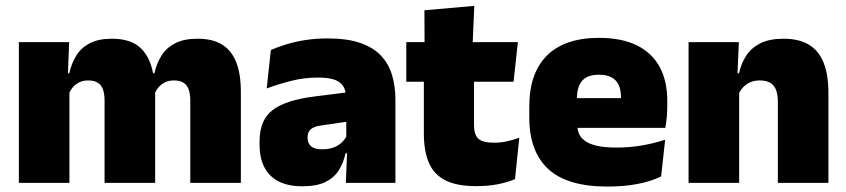

<svg xmlns="http://www.w3.org/2000/svg" viewBox="-20 -640 2962 672"><path d="M823 0H646V-288Q646 -310 640.8 -325.8Q635.5 -341.5 623 -350Q610.5 -358.5 588.5 -358.5Q571 -358.5 557.8 -352Q544.5 -345.5 535.2 -334.8Q526 -324 521 -310.5L505.5 -383.5H520.5Q528 -418 545 -445.2Q562 -472.5 592.8 -488.5Q623.5 -504.5 672 -504.5Q724 -504.5 757.2 -484Q790.5 -463.5 806.8 -422.2Q823 -381 823 -318.5ZM223 0H46V-492.5H222L216.5 -352.5L223 -348ZM523 0H346V-288Q346 -310 340.8 -325.8Q335.5 -341.5 323 -350Q310.5 -358.5 288.5 -358.5Q271 -358.5 257.8 -352Q244.5 -345.5 235.2 -334.8Q226 -324 221 -310.5L194 -383.5H222.5Q230 -418 246.8 -445.2Q263.5 -472.5 294 -488.5Q324.5 -504.5 372 -504.5Q440.5 -504.5 475.2 -469Q510 -433.5 518.5 -366.5Q519.5 -356.5 521.2 -341Q523 -325.5 523 -314Z M1364 0H1190.5L1195.5 -126L1192 -130.5V-283.5L1190.5 -301.5Q1190.5 -336 1168.2 -352.2Q1146 -368.5 1092.5 -368.5Q1044 -368.5 999.2 -357Q954.5 -345.5 913.5 -330.5L928 -465Q953 -476 983.5 -485.2Q1014 -494.5 1050 -500Q1086 -505.5 1126.5 -505.5Q1195 -505.5 1240.8 -489.8Q1286.5 -474 1313.5 -445.2Q1340.5 -416.5 1352.2 -377Q1364 -337.5 1364 -290ZM1038 12Q964 12 926.2 -25.8Q888.5 -63.5 888.5 -133V-145.5Q888.5 -219.5 933.8 -254.5Q979 -289.5 1078.5 -302L1204 -318L1214.5 -217L1108 -201.5Q1079 -197.5 1067.8 -187.8Q1056.5 -178 1056.5 -159V-157Q1056.5 -139.5 1068.2 -128.5Q1080 -117.5 1107.5 -117.5Q1130.5 -117.5 1147.2 -123.8Q1164 -130 1175.2 -140.5Q1186.5 -151 1193 -163.5L1218 -103.5H1189.5Q1182 -70 1165.8 -44Q1149.5 -18 1119 -3Q1088.5 12 1038 12Z M1647 11.5Q1578.5 11.5 1538.2 -9.2Q1498 -30 1480.8 -71Q1463.5 -112 1463.5 -172V-436H1639V-202Q1639 -170 1653.5 -155.2Q1668 -140.5 1710.5 -140.5Q1733.5 -140.5 1756.2 -145.8Q1779 -151 1797.5 -158L1782.5 -13Q1756.5 -2 1722.5 4.8Q1688.5 11.5 1647 11.5ZM1777.5 -354H1402V-492.5H1792.5ZM1634 -480.5H1466L1465.5 -604L1640 -619.5Z M2106.5 13Q1965 13 1898.8 -48.5Q1832.5 -110 1832.5 -228.5V-267Q1832.5 -384.5 1894.8 -446Q1957 -507.5 2076.5 -507.5Q2156 -507.5 2209 -481.2Q2262 -455 2288.8 -405.8Q2315.5 -356.5 2315.5 -287V-271.5Q2315.5 -251.5 2313.8 -230.8Q2312 -210 2308.5 -192.5H2150Q2152 -223 2152.8 -250Q2153.5 -277 2153.5 -298.5Q2153.5 -324.5 2145.5 -342.2Q2137.5 -360 2120.5 -369.2Q2103.5 -378.5 2076.5 -378.5Q2036 -378.5 2017.8 -357.5Q1999.5 -336.5 1999.5 -298V-253.5L2000.5 -234.5V-203.5Q2000.5 -188 2006 -173.5Q2011.5 -159 2026.2 -147.8Q2041 -136.5 2068.2 -130Q2095.5 -123.5 2139 -123.5Q2183.5 -123.5 2226 -130.8Q2268.5 -138 2308 -151L2294 -22.5Q2259.5 -5.5 2211.8 3.8Q2164 13 2106.5 13ZM2273 -192.5H1926V-296.5H2273Z M2879.5 0H2702.5V-283Q2702.5 -306.5 2696.8 -323.5Q2691 -340.5 2677 -349.5Q2663 -358.5 2639 -358.5Q2620.5 -358.5 2606 -352Q2591.5 -345.5 2581.2 -334.8Q2571 -324 2565 -310.5L2538 -383.5H2566.5Q2574 -418 2591.8 -445.2Q2609.5 -472.5 2641.2 -488.5Q2673 -504.5 2722.5 -504.5Q2776.5 -504.5 2811.2 -483.5Q2846 -462.5 2862.8 -420.2Q2879.5 -378 2879.5 -313.5ZM2567 0H2390V-492.5H2566L2560.5 -366L2567 -348Z"/></svg>

Font: Anek Kannada ExtraBold
Style: Regular
Weight: 800
Version: Version 1.003